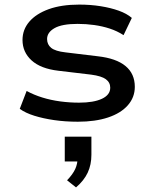

<svg xmlns="http://www.w3.org/2000/svg" viewBox="-20 -521 666 836"><path d="M319 9Q264 9 216 2Q168 -5 129.5 -17Q91 -29 66 -47L96 -125Q127 -108 164 -96.5Q201 -85 242 -79.5Q283 -74 324 -74Q388 -74 424 -91Q460 -108 460 -139Q460 -162 441 -176Q422 -190 377 -196L234 -213Q157 -222 117.5 -258Q78 -294 78 -347Q78 -392 107.5 -426.5Q137 -461 192 -481Q247 -501 325 -501Q374 -501 418 -494Q462 -487 497 -474.5Q532 -462 554 -443L518 -368Q490 -386 458 -396.5Q426 -407 390.5 -412Q355 -417 318 -417Q250 -417 217.5 -398.5Q185 -380 185 -351Q185 -327 203 -312.5Q221 -298 265 -293L406 -276Q486 -267 526.5 -233.5Q567 -200 567 -143Q567 -97 536.5 -62.5Q506 -28 450.5 -9.5Q395 9 319 9ZM311 295 272 264Q297 238 307.5 215Q318 192 318 165L340 182H262V74H378V153Q378 196 362 230.5Q346 265 311 295Z"/></svg>

Font: Nunito Sans 10pt Expanded SemiBold
Style: Regular
Weight: 600
Width: 7
Designer: Vernon Adams
Foundry: Vernon Adams
Version: Version 3.101;gftools[0.9.27]